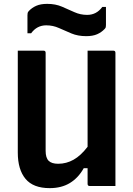

<svg xmlns="http://www.w3.org/2000/svg" viewBox="-20 -962 690 993"><path d="M237 11Q152 11 112 -37Q72 -85 72 -173V-700H205Q216 -700 216 -689V-182Q216 -146 231.5 -130.5Q247 -115 281 -115Q323 -115 360.5 -136Q398 -157 433 -203V-700H566Q577 -700 577 -689V0H444Q433 0 433 -11V-92H413Q385 -42 341.5 -15.5Q298 11 237 11ZM431 -885Q479 -885 509 -926H528V-833Q528 -826 527 -821.5Q526 -817 521 -812Q505 -795 482.5 -785Q460 -775 426 -775Q383 -775 349.5 -789Q316 -803 285 -817Q254 -831 219 -831Q171 -831 141 -790H122V-883Q122 -891 123 -895Q124 -899 129 -905Q145 -922 167.5 -932Q190 -942 224 -942Q267 -942 300.5 -927.5Q334 -913 365 -899Q396 -885 431 -885Z"/></svg>

Font: Recursive Sn Lnr St
Style: Bold
Weight: 700
Version: Version 1.079;hotconv 1.0.112;makeotfexe 2.5.65598; ttfautoh